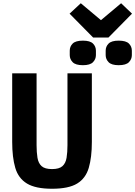

<svg xmlns="http://www.w3.org/2000/svg" viewBox="-20 -1149 832 1181"><path d="M205 -698V-256Q205 -212 210.5 -178.5Q216 -145 236 -127Q256 -109 300 -109Q344 -109 364 -127Q384 -145 389.5 -178.5Q395 -212 395 -256V-698H545V-276Q545 -181 526 -116.5Q507 -52 454.5 -20Q402 12 300 12Q199 12 146 -20Q93 -52 74 -116.5Q55 -181 55 -276V-698ZM553 -918 408 -1065 477 -1129 601 -1025 725 -1129 792 -1065 647 -918ZM490 -748Q445 -748 427 -766.5Q409 -785 409 -810V-837Q409 -863 427 -881Q445 -899 490 -899Q534 -899 552 -881Q570 -863 570 -837V-810Q570 -785 552 -766.5Q534 -748 490 -748ZM710 -748Q666 -748 648 -766.5Q630 -785 630 -810V-837Q630 -863 648 -881Q666 -899 710 -899Q755 -899 773 -881Q791 -863 791 -837V-810Q791 -785 773 -766.5Q755 -748 710 -748Z"/></svg>

Font: Lilex Nerd Font
Style: Bold
Weight: 700
Designer: Mike Abbink, Paul van der Laan, Pieter van Rosmalen, Mikhael Khrustik
Foundry: Mikhael Khrustik
Version: Version 2.400; ttfautohint (v1.8.4.7-5d5b);Nerd Fonts 3.3.0